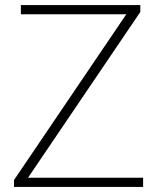

<svg xmlns="http://www.w3.org/2000/svg" viewBox="-20 -734 621 754"><path d="M542 0H35V-27L476 -678H62V-714H531V-687L90 -36H542Z"/></svg>

Font: Noto Sans Hebrew Thin ExtraLight
Style: Regular
Weight: 250
Version: Version 3.001